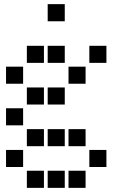

<svg xmlns="http://www.w3.org/2000/svg" viewBox="-20 -711 640 922"><path d="M210 -691Q209 -691 209 -691Q209 -691 209 -690V-610Q209 -609 209 -609Q209 -609 210 -609H290Q291 -609 291 -609Q291 -609 291 -610V-690Q291 -691 291 -691Q291 -691 290 -691ZM110 -491Q109 -491 109 -491Q109 -491 109 -490V-410Q109 -409 109 -409Q109 -409 110 -409H190Q191 -409 191 -409Q191 -409 191 -410V-490Q191 -491 191 -491Q191 -491 190 -491ZM210 -491Q209 -491 209 -491Q209 -491 209 -490V-410Q209 -409 209 -409Q209 -409 210 -409H290Q291 -409 291 -409Q291 -409 291 -410V-490Q291 -491 291 -491Q291 -491 290 -491ZM410 -491Q409 -491 409 -491Q409 -491 409 -490V-410Q409 -409 409 -409Q409 -409 410 -409H490Q491 -409 491 -409Q491 -409 491 -410V-490Q491 -491 491 -491Q491 -491 490 -491ZM10 -391Q9 -391 9 -391Q9 -391 9 -390V-310Q9 -309 9 -309Q9 -309 10 -309H90Q91 -309 91 -309Q91 -309 91 -310V-390Q91 -391 91 -391Q91 -391 90 -391ZM310 -391Q309 -391 309 -391Q309 -391 309 -390V-310Q309 -309 309 -309Q309 -309 310 -309H390Q391 -309 391 -309Q391 -309 391 -310V-390Q391 -391 391 -391Q391 -391 390 -391ZM110 -291Q109 -291 109 -291Q109 -291 109 -290V-210Q109 -209 109 -209Q109 -209 110 -209H190Q191 -209 191 -209Q191 -209 191 -210V-290Q191 -291 191 -291Q191 -291 190 -291ZM210 -291Q209 -291 209 -291Q209 -291 209 -290V-210Q209 -209 209 -209Q209 -209 210 -209H290Q291 -209 291 -209Q291 -209 291 -210V-290Q291 -291 291 -291Q291 -291 290 -291ZM10 -191Q9 -191 9 -191Q9 -191 9 -190V-110Q9 -109 9 -109Q9 -109 10 -109H90Q91 -109 91 -109Q91 -109 91 -110V-190Q91 -191 91 -191Q91 -191 90 -191ZM110 -91Q109 -91 109 -91Q109 -91 109 -90V-10Q109 -9 109 -9Q109 -9 110 -9H190Q191 -9 191 -9Q191 -9 191 -10V-90Q191 -91 191 -91Q191 -91 190 -91ZM210 -91Q209 -91 209 -91Q209 -91 209 -90V-10Q209 -9 209 -9Q209 -9 210 -9H290Q291 -9 291 -9Q291 -9 291 -10V-90Q291 -91 291 -91Q291 -91 290 -91ZM310 -91Q309 -91 309 -91Q309 -91 309 -90V-10Q309 -9 309 -9Q309 -9 310 -9H390Q391 -9 391 -9Q391 -9 391 -10V-90Q391 -91 391 -91Q391 -91 390 -91ZM10 9Q9 9 9 9Q9 9 9 10V90Q9 91 9 91Q9 91 10 91H90Q91 91 91 91Q91 91 91 90V10Q91 9 91 9Q91 9 90 9ZM410 9Q409 9 409 9Q409 9 409 10V90Q409 91 409 91Q409 91 410 91H490Q491 91 491 91Q491 91 491 90V10Q491 9 491 9Q491 9 490 9ZM110 109Q109 109 109 109Q109 109 109 110V190Q109 191 109 191Q109 191 110 191H190Q191 191 191 191Q191 191 191 190V110Q191 109 191 109Q191 109 190 109ZM210 109Q209 109 209 109Q209 109 209 110V190Q209 191 209 191Q209 191 210 191H290Q291 191 291 191Q291 191 291 190V110Q291 109 291 109Q291 109 290 109ZM310 109Q309 109 309 109Q309 109 309 110V190Q309 191 309 191Q309 191 310 191H390Q391 191 391 191Q391 191 391 190V110Q391 109 391 109Q391 109 390 109Z"/></svg>

Font: Doto ExtraBold
Style: Regular
Weight: 800
Monospace: yes
Version: Version 1.000